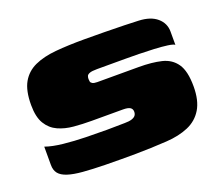

<svg xmlns="http://www.w3.org/2000/svg" viewBox="-86 -589 834 718"><g transform="rotate(-20 331.0 -229.5)"><path d="M30 -138Q58 -128 100.5 -123.5Q143 -119 189 -118Q235 -117 271 -117Q285 -117 307.5 -117.5Q330 -118 343 -118Q361 -118 371.5 -121.5Q382 -125 386.5 -131Q391 -137 391 -146Q391 -157 382.5 -162.5Q374 -168 354 -168Q345 -168 332 -168Q319 -168 295.5 -168Q272 -168 230 -168Q194 -168 159.5 -171Q125 -174 97.5 -186.5Q70 -199 53.5 -226Q37 -253 37 -301Q37 -358 55.5 -390.5Q74 -423 109 -439Q144 -455 194 -459.5Q244 -464 307 -464Q345 -464 387.5 -463.5Q430 -463 467 -462Q504 -461 523 -460Q570 -458 595.5 -436Q621 -414 621 -381Q621 -377 621 -364.5Q621 -352 621 -340.5Q621 -329 621 -328Q615 -333 593 -336Q571 -339 541 -340.5Q511 -342 481 -342.5Q451 -343 428 -343H315Q294 -343 285 -339.5Q276 -336 274 -330.5Q272 -325 272 -319Q272 -314 273 -309Q274 -304 280 -300.5Q286 -297 299 -297Q376 -297 418 -297Q460 -297 464 -297Q516 -297 553.5 -288Q591 -279 611.5 -249.5Q632 -220 632 -159Q632 -103 611.5 -69Q591 -35 553.5 -19Q516 -3 466 0Q401 4 343.5 4.5Q286 5 221 4Q170 3 133.5 0Q97 -3 74 -10.5Q51 -18 40.5 -31Q30 -44 30 -65Z"/></g></svg>

Font: Genos Thin Black
Style: Regular
Weight: 900
Version: Version 1.010